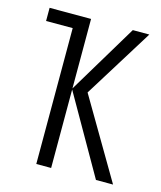

<svg xmlns="http://www.w3.org/2000/svg" viewBox="-87 -597 556 662"><g transform="rotate(15 191.0 -266.0)"><path d="M365 -532H306L157 -284V-532H9V-485H104V0H157V-280L317 0H378L211 -284Z"/></g></svg>

Font: Noto Sans UI Condensed Light
Style: Regular
Weight: 300
Width: 3
Designer: Monotype Design Team
Foundry: Monotype Imaging Inc.
Version: Version 1.901